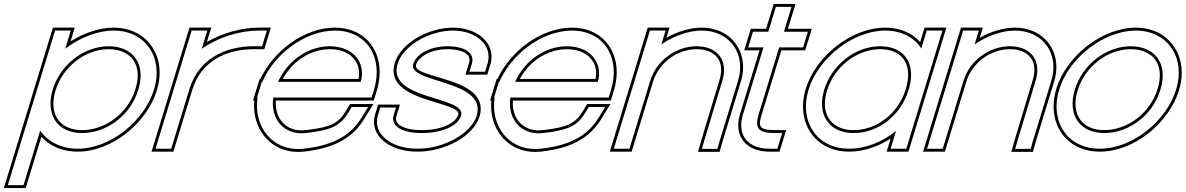

<svg xmlns="http://www.w3.org/2000/svg" viewBox="-34 -739 6052 980"><path d="M299 -490.6C373.1 -546.5 462.2 -582.5 545.7 -583C712.5 -583 801.5 -440 752.2 -282C703.3 -122 529 21 361.4 20C277.7 20 210.7 -15.8 170.9 -71.7L98.2 166L86 206H6L18.2 166L155.2 -282L235 -543L247.2 -583H327.2L315 -543ZM235.2 -282C195.5 -152 261.3 -59 385.8 -60C511.2 -60 633.2 -151 672.2 -282C711.7 -411 647.5 -502 521.3 -503C395.9 -503 274.7 -411 235.2 -282ZM326 -527.5 347.5 -598H236.1L-14.3 221H97.1L177.1 -40.5C221.1 6.8 285.1 35 361.3 35C536.8 36 715.8 -111.6 766.5 -277.5C776.1 -308.2 780.8 -338.6 780.8 -367.7C780.8 -495.9 689.7 -598 545.6 -598C471.3 -597.6 392.9 -569.8 326 -527.5ZM249.6 -277.6C287.2 -400.6 403.2 -488 521.2 -488C542.1 -487.8 561.1 -485 577.6 -480C653.4 -457.2 688.7 -387.2 657.9 -286.3C620.6 -161.4 504.1 -75 385.8 -75C364.5 -74.8 345.6 -77.5 328.8 -82.7C254.6 -105.3 218.7 -176.5 249.6 -277.6Z M995.8 -490C1081.6 -549.8 1190.5 -583 1288.2 -583H1328.2L1303.8 -503H1263.8C1106.3 -503 979.4 -432.5 933.7 -286.8L932.2 -282L920 -242L852.1 -20L839.9 20H759.9L772.1 -20L840 -242L852.2 -282C852.6 -283.3 853 -284.6 853.4 -285.9L932 -543L944.2 -583H1024.2L1012 -543ZM1022 -524.5 1044.5 -598H933.1L839.1 -290.3C838.6 -288.9 838.3 -287.6 837.9 -286.4L739.6 35H851L948 -282.3C991.4 -420.6 1110.7 -488 1263.8 -488H1314.9L1348.5 -598H1288.2C1199.9 -598 1103.4 -571.6 1022 -524.5Z M1385.1 -321H1807.1C1834.7 -411 1776.5 -502 1650.3 -503C1538.2 -503 1433.6 -429.5 1385.1 -321ZM1280.8 -241H1277.7L1289.9 -281L1302.1 -321H1304.7C1367.3 -464.5 1522.8 -582.1 1674.7 -583C1841.5 -583 1923.8 -441 1874.9 -281L1862.7 -241H1822.7H1360.8C1344.7 -130.8 1417.4 -46.6 1527.5 -60H1528.6C1663.2 -75 1704.6 -100 1744.4 -165L1761 -193H1845L1813.1 -141C1760.5 -54 1678.4 2 1515.7 20C1357.4 37.4 1257.9 -94.1 1280.8 -241ZM1409.2 -336C1459.5 -428.4 1552.3 -488 1650.2 -488C1665.8 -487.9 1680.3 -486.3 1693.5 -483.5C1775.2 -465.9 1810.1 -402.1 1795.6 -336ZM1263.8 -226C1262 -206.3 1262.1 -188.1 1264.1 -169.8C1277.5 -46.6 1376 50.5 1517.3 34.9C1683 16.6 1770.8 -42 1825.9 -133.2L1871.8 -208H1752.5L1731.6 -172.7C1694.5 -112.2 1659.5 -89.8 1527.8 -75H1526.6L1525.7 -74.9C1514.2 -73.5 1503.3 -73.3 1492.9 -74C1416.1 -79.9 1367.5 -142.7 1374.2 -226H1873.8L1889.3 -276.6C1899 -308.6 1903.8 -340.1 1903.9 -370.1C1904.2 -497.6 1817.8 -598 1674.7 -598C1518.2 -597.1 1362.2 -479.7 1295 -336H1291L1257.4 -226Z M2454.3 -413 2442 -373H2362L2374.3 -413C2390.2 -465 2345.1 -502 2252.3 -503C2160.3 -503 2092 -464 2075.3 -413C2044.7 -313 2451.1 -334 2399.9 -150C2371.4 -57 2230.8 21 2095.4 20C1960.8 20 1866.4 -57 1894.9 -150L1907.1 -190H1987.1L1974.9 -150C1959.3 -99 2013.7 -59 2119.8 -60C2226.8 -60 2305 -98 2319.9 -150C2344.4 -250 1939.4 -227 1995.3 -413C2023.4 -505 2154.5 -582 2276.7 -583C2400.9 -583 2482.4 -505 2454.3 -413ZM2468.6 -408.6C2472.8 -422.2 2474.8 -435.8 2474.8 -448.9C2474.9 -536.1 2388.7 -598 2276.7 -598C2149.7 -597 2011.9 -518.6 1980.9 -417.3C1920.6 -216.7 2321.5 -223.6 2305.4 -153.8C2293.3 -113.1 2224.9 -75 2119.8 -75C2087.5 -74.7 2060.9 -78.3 2040.1 -84.6C1994.2 -98.5 1981.8 -121.5 1989.2 -145.6L2007.4 -205H1896L1880.5 -154.4C1876.8 -142.1 1874.9 -129.8 1874.8 -117.9C1874.2 -26.9 1973.7 35 2095.3 35C2234.8 36 2382.7 -42.7 2414.3 -145.8C2470.9 -349.1 2067.9 -333.9 2089.6 -408.5C2103.8 -450.6 2163.9 -488 2252.2 -488C2277.2 -487.7 2298.4 -484.7 2315 -479.6C2356.7 -466.9 2368.4 -445.1 2359.9 -417.4L2341.8 -358H2453.1Z M2595.1 -321H3017.1C3044.7 -411 2986.5 -502 2860.3 -503C2748.2 -503 2643.6 -429.5 2595.1 -321ZM2490.8 -241H2487.7L2499.9 -281L2512.1 -321H2514.7C2577.3 -464.5 2732.8 -582.1 2884.7 -583C3051.5 -583 3133.8 -441 3084.9 -281L3072.7 -241H3032.7H2570.8C2554.7 -130.8 2627.4 -46.6 2737.5 -60H2738.6C2873.2 -75 2914.6 -100 2954.4 -165L2971 -193H3055L3023.1 -141C2970.5 -54 2888.4 2 2725.7 20C2567.4 37.4 2467.9 -94.1 2490.8 -241ZM2619.2 -336C2669.5 -428.4 2762.3 -488 2860.2 -488C2875.8 -487.9 2890.3 -486.3 2903.5 -483.5C2985.2 -465.9 3020.1 -402.1 3005.6 -336ZM2473.8 -226C2472 -206.3 2472.1 -188.1 2474.1 -169.8C2487.5 -46.6 2586 50.5 2727.3 34.9C2893 16.6 2980.8 -42 3035.9 -133.2L3081.8 -208H2962.5L2941.6 -172.7C2904.5 -112.2 2869.5 -89.8 2737.8 -75H2736.6L2735.7 -74.9C2724.2 -73.5 2713.3 -73.3 2702.9 -74C2626.1 -79.9 2577.5 -142.7 2584.2 -226H3083.8L3099.3 -276.6C3109 -308.6 3113.8 -340.1 3113.9 -370.1C3114.2 -497.6 3027.8 -598 2884.7 -598C2728.2 -597.1 2572.2 -479.7 2505 -336H2501L2467.4 -226Z M3341.7 -512.6C3404.8 -555.4 3478.5 -582.5 3547.2 -583C3693.3 -583 3775.1 -461 3732.8 -326L3639.3 -20L3627.7 21H3548.7L3560 -19L3652.7 -326C3684.5 -430 3629.4 -502 3522.8 -503C3415.8 -503 3316.5 -430 3284.7 -326L3272.4 -286L3191.1 -20L3178.9 20H3098.9L3111.1 -20L3192.4 -286L3204.7 -326L3271 -543L3283.2 -583H3363.2L3351 -543ZM3367.7 -546.3 3383.5 -598H3272.1L3078.6 35H3190L3299 -321.6C3328.9 -419.2 3422.6 -488 3522.7 -488C3541.3 -487.8 3558.1 -485.3 3572.7 -480.9C3634 -462.2 3662.4 -409 3638.3 -330.3L3545.6 -23.2L3528.9 36H3639.1L3653.7 -15.8L3747.1 -321.6C3755 -346.8 3758.9 -371.9 3758.9 -396C3759 -508.6 3675.1 -598 3547.2 -598C3486.9 -597.6 3423.8 -577.6 3367.7 -546.3Z M3942.9 -497 3837.4 -152C3817.6 -84 3838.3 -60 3918.3 -60H3958.3L3933.8 20H3893.8C3783.8 20 3726.6 -48 3757.4 -152L3862.9 -497H3824.9H3784.9L3809.4 -577H3849.4H3887.4L3914 -664L3926.2 -704H4006.2L3994 -664L3967.4 -577H4049.4H4089.4L4064.9 -497H4024.9ZM3954 -482H4076L4109.6 -592H3987.6L4026.5 -719H3915.1L3876.3 -592H3798.3L3764.6 -482H3842.6L3743.1 -156.3C3737.1 -136.3 3734.2 -117.5 3734.1 -99.7C3733.8 -15.9 3798.3 35 3893.8 35H3944.9L3978.6 -75H3918.3C3897.6 -75 3881.7 -76.8 3870.6 -80C3844.8 -87.4 3838 -100.2 3851.8 -147.7Z M4092.9 -281C4141.8 -441 4317.8 -582 4483.7 -583C4567.3 -583 4634.3 -547.1 4668.2 -491.3L4684 -543L4696.2 -583H4776.2L4764 -543L4685.1 -284.8L4683.9 -281L4604.1 -20L4591.9 20H4511.9L4524.1 -20L4539.6 -70.8C4472 -15.1 4383.3 20.5 4299.4 20C4132.6 20 4044.3 -122 4092.9 -281ZM4172.9 -281C4133.5 -152 4199.3 -59 4323.8 -60C4447.7 -60 4562.5 -148.8 4602.5 -276.3L4603.9 -281C4643.7 -411 4585.5 -502 4459.3 -503C4333.9 -503 4212.7 -411 4172.9 -281ZM4078.6 -285.4C4069.2 -254.8 4064.7 -224.7 4064.6 -195.8C4064.4 -66.9 4155.3 35 4299.3 35C4372.8 35.4 4448.5 9.5 4512.1 -31.9L4491.6 35H4603L4796.5 -598H4685.1L4662.6 -524.3C4621.7 -571 4558.7 -598 4483.7 -598C4310.1 -597 4129.4 -451.6 4078.6 -285.4ZM4187.3 -276.6C4225.2 -400.6 4341.2 -488 4459.2 -488C4479.9 -487.8 4498.5 -485.1 4514.6 -480.2C4588.7 -457.6 4620.9 -387.9 4589.6 -285.4L4588.1 -280.7C4550 -159.1 4440.5 -75 4323.8 -75C4302.7 -74.8 4284 -77.5 4267.3 -82.5C4192.7 -105 4156.5 -176.2 4187.3 -276.6Z M4940.7 -512.6C5003.8 -555.4 5077.5 -582.5 5146.2 -583C5292.3 -583 5374.1 -461 5331.8 -326L5238.3 -20L5226.7 21H5147.7L5159 -19L5251.7 -326C5283.5 -430 5228.4 -502 5121.8 -503C5014.8 -503 4915.5 -430 4883.7 -326L4871.4 -286L4790.1 -20L4777.9 20H4697.9L4710.1 -20L4791.4 -286L4803.7 -326L4870 -543L4882.2 -583H4962.2L4950 -543ZM4966.7 -546.3 4982.5 -598H4871.1L4677.6 35H4789L4898 -321.6C4927.9 -419.2 5021.6 -488 5121.7 -488C5140.3 -487.8 5157.1 -485.3 5171.7 -480.9C5233 -462.2 5261.4 -409 5237.3 -330.3L5144.6 -23.2L5127.9 36H5238.1L5252.7 -15.8L5346.1 -321.6C5354 -346.8 5357.9 -371.9 5357.9 -396C5358 -508.6 5274.1 -598 5146.2 -598C5085.9 -597.6 5022.8 -577.6 4966.7 -546.3Z M5372.2 -282C5420.8 -441 5596.8 -582 5762.7 -583C5929.5 -583 6018.5 -440 5969.2 -282C5920.3 -122 5746 21 5578.4 20C5411.6 20 5323.3 -122 5372.2 -282ZM5452.2 -282C5412.5 -152 5478.3 -59 5602.8 -60C5728.2 -60 5850.2 -151 5889.2 -282C5928.7 -411 5864.5 -502 5738.3 -503C5612.9 -503 5491.7 -411 5452.2 -282ZM5357.9 -286.4C5348.4 -255.4 5343.8 -224.9 5343.8 -195.7C5343.7 -66.6 5434.5 35 5578.3 35C5753.8 36 5932.8 -111.6 5983.5 -277.5C5993.1 -308.2 5997.8 -338.6 5997.8 -367.7C5997.8 -495.9 5906.7 -598 5762.7 -598C5589.1 -597 5408.4 -451.7 5357.9 -286.4ZM5466.6 -277.6C5504.2 -400.6 5620.2 -488 5738.2 -488C5759.1 -487.8 5778.1 -485 5794.6 -480C5870.4 -457.2 5905.7 -387.2 5874.9 -286.3C5837.6 -161.4 5721.1 -75 5602.8 -75C5581.5 -74.8 5562.6 -77.5 5545.8 -82.7C5471.6 -105.3 5435.7 -176.5 5466.6 -277.6Z"/></svg>

Font: Nordica Plus
Style: NordicaClassicLtExtOblOl
Weight: 300
Version: Version 1.01